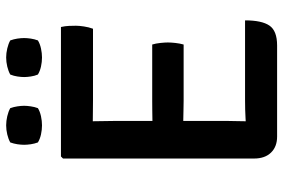

<svg xmlns="http://www.w3.org/2000/svg" viewBox="-165 -731 898 608"><g transform="rotate(-90 284.0 -427.0)"><path d="M86 -676.5 92.5 -683H204V-584Q204 -563 204.5 -549Q205 -535 205 -514.5V-154.5Q205 -139.5 204.5 -126.8Q204 -114 204 -98.5V1.5H155.5Q123.5 1.5 104.8 -17.8Q86 -37 86 -71.5ZM447 -394Q450.5 -382.5 452 -368.2Q453.5 -354 453.5 -344.5Q453.5 -334.5 452 -320.8Q450.5 -307 447 -294.5H268.5Q257 -294.5 238 -295Q219 -295.5 198.8 -295.8Q178.5 -296 163 -296V-392.5Q178.5 -393 198.8 -393.2Q219 -393.5 238 -393.8Q257 -394 268.5 -394ZM502.5 -683Q505.5 -669.5 506 -657.5Q506.5 -645.5 506.5 -635.5Q506.5 -625 504.2 -610Q502 -595 497 -581.5H268.5Q257 -581.5 238 -581.8Q219 -582 198.8 -582.2Q178.5 -582.5 163 -583V-683ZM523.5 -100Q523.5 -47 507 -22.8Q490.5 1.5 444 1.5H163V-95.5Q189.5 -97 214.5 -98.5Q239.5 -100 272 -100ZM406 -743Q392 -743 377.2 -746.2Q362.5 -749.5 352 -756Q347.5 -766.5 345.8 -778.5Q344 -790.5 344 -799.5Q344 -809 345.8 -820.8Q347.5 -832.5 352 -843.5Q362.5 -849.5 377.2 -853Q392 -856.5 406 -856.5Q419.5 -856.5 434.5 -853Q449.5 -849.5 460 -843.5Q464 -832.5 465.8 -820.8Q467.5 -809 467.5 -799.5Q467.5 -790.5 465.8 -778.5Q464 -766.5 460 -756Q449.5 -749.5 434.5 -746.2Q419.5 -743 406 -743ZM191 -743Q177 -743 162.2 -746.2Q147.5 -749.5 137 -756Q133 -766.5 131.2 -778.5Q129.5 -790.5 129.5 -799.5Q129.5 -809 131.2 -820.8Q133 -832.5 137 -843.5Q147.5 -849.5 162.2 -853Q177 -856.5 191 -856.5Q205 -856.5 220 -853Q235 -849.5 245.5 -843.5Q249.5 -832.5 251.2 -820.8Q253 -809 253 -799.5Q253 -790.5 251.2 -778.5Q249.5 -766.5 245.5 -756Q235 -749.5 220 -746.2Q205 -743 191 -743Z"/></g></svg>

Font: Signika Medium
Style: Regular
Weight: 500
Designer: Anna Giedry
Foundry: Anna Giedry
Version: Version 2.000